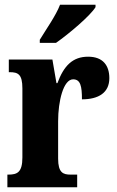

<svg xmlns="http://www.w3.org/2000/svg" viewBox="-20 -786 492 806"><path d="M147 -619V-606H215C271 -645 360 -721 381 -756V-766H232C215 -721 173 -662 147 -619ZM11 0H304V-53H276C245 -53 224 -61 224 -120V-277C224 -361 246 -453 287 -453C318 -453 324 -424 324 -369C394 -369 439 -397 439 -458C439 -510 413 -548 350 -548C285 -548 248 -510 221 -437H217L200 -536H17V-483H21C56 -483 74 -474 74 -415V-125C74 -62 52 -53 15 -53H11Z"/></svg>

Font: Noto Serif Georgian ExtraCondensed ExtraBold
Style: Regular
Weight: 800
Width: 2
Designer: Monotype Design Team, Akaki Razmadze
Foundry: Google LLC
Version: Version 2.003